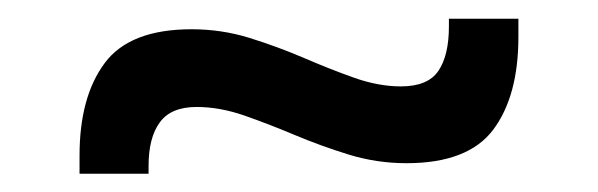

<svg xmlns="http://www.w3.org/2000/svg" viewBox="-20 -404 654 210"><path d="M424.5 -225.5Q392 -225.5 361.2 -235Q330.5 -244.5 302 -256.5Q273.5 -268.5 246.8 -277.8Q220 -287 195 -287Q167 -287 154.8 -270.2Q142.5 -253.5 142.5 -222.5V-214H67V-234Q67 -298 94.5 -335Q122 -372 189.5 -372Q222.5 -372 253 -362.5Q283.5 -353 312 -340.8Q340.5 -328.5 367.2 -319Q394 -309.5 418.5 -309.5Q448 -309.5 459.5 -326.5Q471 -343.5 471 -375V-383.5H547V-363.5Q547 -299 519.5 -262.2Q492 -225.5 424.5 -225.5Z"/></svg>

Font: Anek Gurmukhi Medium SemiExpanded
Style: Regular
Weight: 500
Width: 6
Version: Version 1.003